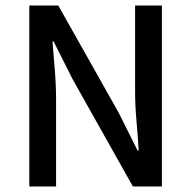

<svg xmlns="http://www.w3.org/2000/svg" viewBox="-20 -675 692 695"><path d="M86 0V-655H191L409 -268L478 -130H482Q479 -181 474 -237.5Q469 -294 469 -347V-655H566V0H461L243 -388L174 -525H170Q174 -475 178.5 -420Q183 -365 183 -311V0Z"/></svg>

Font: Assistant ExtraLight SemiBold
Style: Regular
Weight: 600
Version: Version 3.000